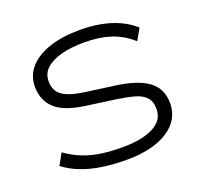

<svg xmlns="http://www.w3.org/2000/svg" viewBox="-125 -853 1048 1002"><g transform="rotate(-20 399.0 -352.5)"><path d="M415 8Q346 8 282.5 -1Q219 -10 166 -30.5Q113 -51 73 -82L108 -145Q154 -112 202.5 -93.5Q251 -75 304 -68Q357 -61 416 -61Q524 -61 587.5 -93Q651 -125 651 -189Q651 -231 629.5 -254Q608 -277 569 -288Q530 -299 475 -307L309 -330Q192 -346 143 -392.5Q94 -439 94 -514Q94 -576 134 -620.5Q174 -665 246 -689Q318 -713 415 -713Q478 -713 532.5 -702.5Q587 -692 632 -671Q677 -650 713 -618L677 -555Q622 -604 559 -624Q496 -644 414 -644Q342 -644 287 -629.5Q232 -615 201.5 -587Q171 -559 171 -516Q171 -464 207 -437.5Q243 -411 327 -399L489 -377Q610 -361 669 -317.5Q728 -274 728 -193Q728 -131 690 -86Q652 -41 582 -16.5Q512 8 415 8Z"/></g></svg>

Font: Nunito Sans 7pt Expanded Light
Style: Regular
Weight: 300
Width: 7
Designer: Vernon Adams
Foundry: Vernon Adams
Version: Version 3.101;gftools[0.9.27]